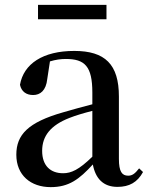

<svg xmlns="http://www.w3.org/2000/svg" viewBox="-20 -752 613 788"><path d="M136 -673H417V-732H136ZM462 15C511 15 544 -4 567 -46L551 -61C533 -38 522 -31 506 -31C481 -31 468 -47 468 -100V-356C468 -488 411 -543 285 -543C156 -543 77 -490 62 -404C68 -376 88 -362 116 -362C145 -362 169 -380 174 -428L185 -500C208 -507 229 -510 250 -510C328 -510 359 -480 359 -372V-324C318 -313 275 -302 239 -291C95 -250 47 -199 47 -117C47 -33 106 16 188 16C263 16 305 -16 361 -77C372 -19 404 15 462 15ZM359 -109C304 -55 272 -41 239 -41C188 -41 153 -71 153 -133C153 -194 188 -238 265 -268C290 -278 324 -288 359 -297Z"/></svg>

Font: Noto Serif CJK KR SemiBold
Style: Regular
Weight: 600
Designer: Ryoko NISHIZUKA 西塚涼子 (kana & ideographs); Frank Grießhammer (Latin, Greek & Cyrillic); Wenlong ZHANG 张文龙 (bopomofo); San
Foundry: Adobe
Version: Version 2.001;hotconv 1.1.0;makeotfexe 2.6.0